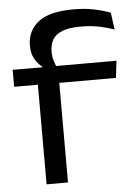

<svg xmlns="http://www.w3.org/2000/svg" viewBox="-50 -715 539 754"><g transform="rotate(-5 219.5 -337.5)"><path d="M268.2 -675.4Q311.8 -675.4 347.1 -668.2Q382.3 -661.1 413 -649.4L422.2 -582.3Q391.3 -593.2 360 -599.3Q328.7 -605.5 290.2 -605.5Q244.5 -605.5 217.7 -594.9Q191 -584.2 179.5 -564.7Q168.1 -545.1 168.1 -518V-515.8Q168.1 -497.8 172.8 -482.3Q177.5 -466.8 183.1 -454.8L126.6 -452.3V-462.1Q109.7 -474.2 97.5 -495.6Q85.3 -517 85.3 -546.8V-548.9Q85.3 -605.9 128.6 -640.6Q171.9 -675.4 268.2 -675.4ZM103.1 0V-433.4H187.5V0ZM9.6 -392.6V-459.6L137 -459.2L169.4 -459.6H418.8L410.9 -392.6Z"/></g></svg>

Font: Anek Gurmukhi Medium SemiExpanded
Style: Regular
Weight: 500
Width: 6
Version: Version 1.003